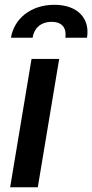

<svg xmlns="http://www.w3.org/2000/svg" viewBox="-20 -796 392 816"><path d="M23.1 0H140.6L231.5 -545.5H114ZM26.6 -635.7H118.6C123.6 -670.5 148.1 -703.1 199.6 -703.1C248.9 -703.1 263.1 -671.5 257.8 -635.7H349.8C363.3 -717.3 310.4 -775.6 210.9 -775.6C111.5 -775.6 40.1 -717.3 26.6 -635.7Z"/></svg>

Font: Magic Ui Pro Semi Bold
Style: Italic
Weight: 600
Italic angle: -9.39999°
Designer: Stefan Endress, Andreas Faust
Version: Version 1.000;FEAKit 1.0